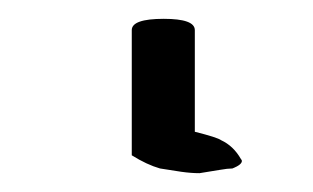

<svg xmlns="http://www.w3.org/2000/svg" viewBox="-20 28 333 204"><path d="M187 168Q211 174 215 177Q228 183 236 197Q237 198 237 199Q237 203 227 207Q222 207 213.5 208.5Q205 210 192 212Q183 212 172.5 210.5Q162 209 150 207Q143 205 135.5 201.5Q128 198 120 193V60Q120 48 154 48Q187 48 187 60Z"/></svg>

Font: New Athena Unicode
Style: Regular
Weight: 400
Designer: J. Rusten 1997; rev. by R. Hancock 2001, 2002, rev. by D. Mastronarde 2002-2021
Foundry: GreekKeys New Athena Unicode
Version: Version 5.008